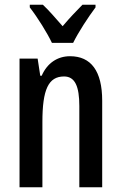

<svg xmlns="http://www.w3.org/2000/svg" viewBox="-20 -786 509 806"><path d="M198 -606H287C309 -651 351 -715 381 -755V-766H326C295 -734 276 -715 243 -676C214 -709 184 -744 160 -766H105V-755C139 -711 178 -648 198 -606ZM274 -550C221 -550 178 -521 155 -468H149L138 -540H62V0H158V-274C158 -410 183 -465 249 -465C295 -465 313 -423 313 -341V0H409V-363C409 -488 362 -550 274 -550Z"/></svg>

Font: Noto Sans Lao ExtraCondensed Medium
Style: Regular
Weight: 500
Width: 2
Designer: Monotype Design Team
Foundry: Monotype Imaging Inc.
Version: Version 2.003